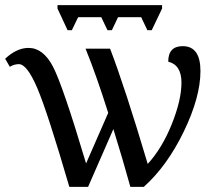

<svg xmlns="http://www.w3.org/2000/svg" viewBox="-20 -725 853 745"><path d="M608.9 -705.1V-691.9L568.8 -607.9H551.8L527.8 -658.2H438L414.1 -607.9H397L373 -658.2H283.2L258.8 -607.9H242.2L203.1 -691.9V-705.1ZM407.2 -536.1Q465.3 -384.3 553.2 -88.9Q609.4 -150.4 646.7 -243.7Q684.1 -336.9 684.1 -404.8Q684.1 -472.7 632.8 -485.8Q632.8 -545.9 689 -545.9Q757.8 -545.9 757.8 -449.2Q757.8 -348.6 693.4 -215.1Q628.9 -81.5 538.1 0H485.8Q455.6 -109.4 419.9 -224.1L321.8 0H249Q164.1 -291 124.5 -383.5Q85 -476.1 53.2 -476.1Q34.7 -476.1 18.1 -465.8L0 -497.1Q44.9 -539.1 90.8 -539.1Q147.5 -539.1 185.5 -466.6Q223.6 -394 314 -90.8L399.9 -287.1Q354.5 -431.2 312 -536.1Z"/></svg>

Font: Droid-TTFautohint Serif
Style: Regular
Weight: 400
Foundry: Ascender Corporation
Version: Version 1.00; ttfautohint (v1.00rc1.4-1a1c-dirty) -l 8 -r 50